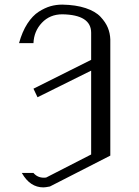

<svg xmlns="http://www.w3.org/2000/svg" viewBox="-20 -812 602 832"><path d="M250 -792Q308.6 -791 351.1 -776.9Q393.6 -762.7 415.5 -739.3Q437.5 -715.8 447.3 -691.9Q457 -668 458 -641.6V-137.7L196.3 -3.9Q176.8 0 168 0Q110.4 0 75.2 -61.5L74.2 -62.5H125Q142.6 -42 169.9 -42Q176.8 -42 180.7 -43L375 -142.6V-505.9L142.6 -390.6L125 -427.7L375 -552.7V-669.9Q375 -748 250 -750Q196.3 -750 161.6 -713.4Q127 -676.8 125 -625H62.5Q76.2 -674.8 98.6 -709.5Q121.1 -744.1 147.9 -761.2Q174.8 -778.3 199.2 -785.2Q223.6 -792 250 -792Z"/></svg>

Font: wanta
Style: Medium
Weight: 500
Version: Version 0.91